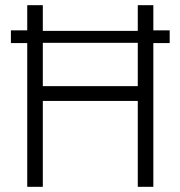

<svg xmlns="http://www.w3.org/2000/svg" viewBox="-20 -720 695 740"><path d="M22 -554H85V0H145V-331H511V0H571V-554H634V-603H571V-700H511V-601H145V-700H85V-603H22ZM145 -388V-555H511V-388Z"/></svg>

Font: Fixel Text Light
Style: Regular
Weight: 300
Width: 4
Designer: AlfaBravo + MacPaw
Foundry: Kyrylo Tkachov, Marchela Mozhyna, Serhii Makarenko, Maria Weinstein, Zakhar Kryvoshyya
Version: Version 1.211